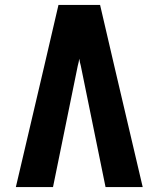

<svg xmlns="http://www.w3.org/2000/svg" viewBox="-20 -755 640 775"><path d="M44 0 159 -490 216 -735H384L441 -490L556 0H406L306 -490Q304 -497 302.5 -504Q301 -511 300 -518Q299 -511 297.5 -504Q296 -497 294 -490L194 0Z"/></svg>

Font: Iosevka SS04 Heavy Extended
Style: Regular
Weight: 900
Width: 7
Monospace: yes
Designer: Belleve Invis
Foundry: Belleve Invis
Version: Version 19.0.0; ttfautohint (v1.8.4)